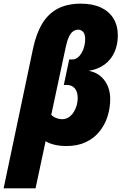

<svg xmlns="http://www.w3.org/2000/svg" viewBox="-70 -785 665 1045"><path d="M-50.3 240.2 109.9 -521Q127.4 -603.5 160.6 -657.7Q193.8 -711.9 245.6 -738.5Q297.4 -765.1 369.6 -765.1Q435.1 -765.1 480 -743.7Q524.9 -722.2 548.1 -683.3Q571.3 -644.5 571.3 -593.3Q571.3 -541.5 552.7 -500.5Q534.2 -459.5 498.8 -433.6Q463.4 -407.7 412.6 -399.4Q466.3 -390.1 498 -348.4Q529.8 -306.6 529.8 -246.1Q529.8 -196.3 515.1 -150.6Q500.5 -105 470.9 -68.6Q441.4 -32.2 396.7 -11.2Q352.1 9.8 292 9.8Q254.9 9.8 225.3 2.4Q195.8 -4.9 178.2 -16.6L123.5 240.2ZM267.6 -136.2Q288.6 -136.2 304.7 -147.2Q320.8 -158.2 331.5 -175.5Q342.3 -192.9 347.7 -212.6Q353 -232.4 353 -250Q353 -285.2 337.2 -304Q321.3 -322.8 292.5 -322.8H277.3L306.6 -461.4H323.2Q339.8 -461.4 352.8 -471.7Q365.7 -481.9 375 -498.3Q384.3 -514.6 388.9 -534.2Q393.6 -553.7 393.6 -571.8Q393.6 -600.6 381.8 -612.1Q370.1 -623.5 355.5 -623.5Q341.3 -623.5 328.6 -615Q315.9 -606.4 305.9 -586.2Q295.9 -565.9 288.1 -530.3L209 -160.2Q218.3 -149.4 235.4 -142.8Q252.4 -136.2 267.6 -136.2Z"/></svg>

Font: Open Sans SemiCondensed ExtraBold
Style: Italic
Weight: 800
Width: 4
Italic angle: -12°
Designer: Monotype Design Team
Foundry: Monotype Imaging Inc.
Version: Version 3.003